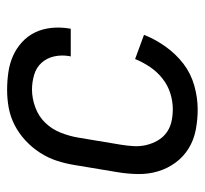

<svg xmlns="http://www.w3.org/2000/svg" viewBox="-38 -530 576 540"><g transform="rotate(-90 250.0 -260.0)"><path d="M212 8Q183 8 154.5 2.5Q126 -3 102.5 -17.5Q79 -32 62.5 -54.5Q46 -77 38 -104Q30 -131 30.5 -160.5Q31 -190 36 -219L56 -339Q60 -364 68 -388.5Q76 -413 90.5 -435.5Q105 -458 125 -476.5Q145 -495 168.5 -507Q192 -519 217 -523.5Q242 -528 267 -528Q292 -528 316.5 -524.5Q341 -521 362.5 -511.5Q384 -502 401.5 -486Q419 -470 429 -449Q439 -428 441.5 -403.5Q444 -379 440 -354L439 -349H361L362 -352Q366 -374 361.5 -395Q357 -416 343.5 -431Q330 -446 309.5 -452Q289 -458 268 -458Q243 -458 217.5 -448.5Q192 -439 174 -420Q156 -401 146.5 -376.5Q137 -352 133 -328L113 -208Q110 -190 109 -172Q108 -154 112 -137Q116 -120 124.5 -105Q133 -90 146.5 -80Q160 -70 177 -66Q194 -62 213 -62Q235 -62 257.5 -69Q280 -76 299 -91Q318 -106 331.5 -126Q345 -146 354 -168L422 -143Q410 -112 389 -82.5Q368 -53 340.5 -32Q313 -11 279 -1.5Q245 8 212 8Z"/></g></svg>

Font: Iosevka Curly
Style: Italic
Weight: 400
Italic angle: -9°
Monospace: yes
Designer: Belleve Invis
Foundry: Belleve Invis
Version: Version 22.1.2; ttfautohint (v1.8.4)